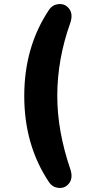

<svg xmlns="http://www.w3.org/2000/svg" viewBox="-20 -734 422 942"><path d="M220 159Q99 -22 99 -263Q99 -504 220 -685Q238 -712 269.5 -714Q301 -716 320 -690Q339 -664 325 -622Q261 -443 261 -263Q261 -92 325 96Q339 138 320 164Q301 190 269.5 188Q238 186 220 159Z"/></svg>

Font: Nunito ExtraBold
Style: Regular
Weight: 800
Designer: Vernon Adams
Foundry: Vernon Adams
Version: Version 3.602